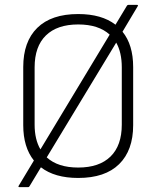

<svg xmlns="http://www.w3.org/2000/svg" viewBox="-20 -724 646 793"><path d="M61 49Q53 49 58 42L120 -61Q76 -116 76 -207V-447Q76 -552 134 -609Q192 -666 303 -666Q400 -666 457 -622L504 -700Q506 -704 511 -704H545Q553 -704 548 -697L486 -593Q530 -539 530 -447V-207Q530 -103 472 -46Q414 11 303 11Q206 11 149 -33L102 45Q100 49 96 49ZM123 -209Q123 -148 147 -107L433 -581Q387 -623 303 -623Q216 -623 169.5 -577.5Q123 -532 123 -446ZM303 -32Q390 -32 436.5 -77.5Q483 -123 483 -209V-446Q483 -507 460 -548L173 -74Q219 -32 303 -32Z"/></svg>

Font: Sofia Sans Semi Condensed Light
Style: Regular
Weight: 300
Designer: Botio Nikoltchev, Ani Petrova
Foundry: lettersoup
Version: Version 4.100; ttfautohint (v1.8.4.7-5d5b)